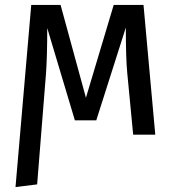

<svg xmlns="http://www.w3.org/2000/svg" viewBox="-20 -547 711 780"><path d="M563 -526.9 610.8 0H521L497.1 -249Q491.2 -307.1 491.2 -435.1L371.1 -58.1H284.2L171.9 -433.1Q171.9 -320.3 167 -250L130.9 202.1L43 212.9L106.9 -526.9H226.1L329.1 -149.9L441.9 -526.9Z"/></svg>

Font: FiraGO
Style: Regular
Weight: 400
Designer: bBox Type
Foundry: bBox Type GmbH
Version: Version 1.001;PS 001.001;hotconv 1.0.88;makeotf.lib2.5.64775